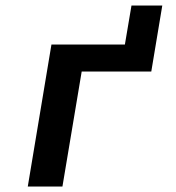

<svg xmlns="http://www.w3.org/2000/svg" viewBox="-20 -678 640 698"><path d="M167 -516H434L458 -658H570L530 -418H277L207 0H81Z"/></svg>

Font: IBM Plex Mono SemiBold
Style: Italic
Weight: 600
Italic angle: -9°
Monospace: yes
Designer: Mike Abbink, Paul van der Laan, Pieter van Rosmalen
Foundry: Bold Monday
Version: Version 2.3